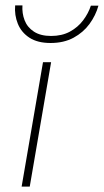

<svg xmlns="http://www.w3.org/2000/svg" viewBox="-20 -690 384 710"><path d="M139 -460 60 0H90L169 -460ZM36 -670Q33 -634 46 -602Q59 -570 89 -550.5Q119 -531 167 -531Q216 -531 252 -550.5Q288 -570 311 -601.5Q334 -633 344 -669H316Q307 -641 287.5 -615Q268 -589 238.5 -573Q209 -557 169 -557Q130 -557 105.5 -573Q81 -589 71 -615Q61 -641 63 -670Z"/></svg>

Font: Jost ExtraLight
Style: Italic
Weight: 250
Italic angle: -5°
Version: Version 3.710